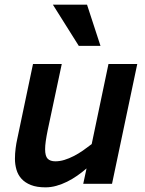

<svg xmlns="http://www.w3.org/2000/svg" viewBox="-20 -786 622 821"><path d="M244.1 -512.2 184.1 -230Q178.7 -203.6 175.8 -183.3Q172.9 -163.1 172.9 -147.9Q172.9 -118.7 183.8 -107.4Q194.8 -96.2 216.8 -96.2Q235.8 -96.2 255.6 -102.3Q275.4 -108.4 295.4 -118.7Q315.4 -128.9 334.7 -142.3Q354 -155.8 372.1 -169.9L443.8 -512.2H566.9L459 0H335.9L350.1 -65.9Q331.1 -49.3 310.1 -34.7Q289.1 -20 266.8 -9Q244.6 2 221.4 8.5Q198.2 15.1 174.8 15.1Q137.2 15.1 112.1 5.1Q86.9 -4.9 71.8 -21.7Q56.6 -38.6 50.3 -60.8Q43.9 -83 43.9 -106.9Q43.9 -129.9 46.9 -152.3Q49.8 -174.8 53.2 -189L121.1 -512.2ZM316.9 -589.8 206.1 -766.1H352.1L409.7 -589.8Z"/></svg>

Font: Clear Sans
Style: Bold Italic
Weight: 700
Italic angle: -12°
Foundry: Intel Corporation
Version: Version 1.00